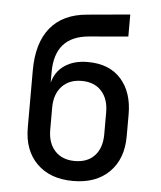

<svg xmlns="http://www.w3.org/2000/svg" viewBox="-53 -786 706 843"><g transform="rotate(5 300.0 -365.0)"><path d="M300 10Q199 10 140.5 -48Q82 -106 82 -206V-458Q82 -579 137 -646.5Q192 -714 299 -723L487 -740V-643L314 -628Q165 -615 165 -458V-411Q177 -460 217.5 -488Q258 -516 320 -516Q415 -516 466.5 -458Q518 -400 518 -303V-206Q518 -106 459.5 -48Q401 10 300 10ZM300 -78Q356 -78 387.5 -112Q419 -146 419 -206V-303Q419 -362 387.5 -396.5Q356 -431 300 -431Q245 -431 213 -396.5Q181 -362 181 -303V-206Q181 -146 213 -112Q245 -78 300 -78Z"/></g></svg>

Font: Pitagon Sans Mono Medium
Style: Regular
Weight: 500
Monospace: yes
Designer: Travis Tran
Foundry: Pitagon
Version: Version 1.001; ttfautohint (v1.8.4.7-5d5b);gftools[0.9.26]